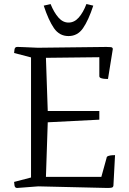

<svg xmlns="http://www.w3.org/2000/svg" viewBox="-20 -933 641 953"><path d="M473 -555V-649L208 -646L217 -382H473V-339L217 -326L208 -55H483L509 -149Q509 -156 518 -159Q527 -162 537.5 -162.5Q548 -163 551 -163L543 -12Q542 -4 535.5 -2Q529 0 514 0L170 -8L65 0Q54 0 52 -12.5Q50 -25 50 -30L134 -52V-648L50 -670Q50 -675 52 -687.5Q54 -700 65 -700Q65 -700 71 -700Q77 -700 99 -699Q121 -698 168 -696L508 -700Q522 -700 530.5 -699Q539 -698 540 -690L516 -541Q512 -541 501.5 -541.5Q491 -542 482 -545Q473 -548 473 -555ZM320 -821Q349 -821 371 -846Q393 -871 409 -913L443 -905Q419 -832 392 -793Q365 -754 320 -754Q275 -754 248 -793Q221 -832 197 -905L231 -913Q248 -871 270 -846Q292 -821 320 -821Z"/></svg>

Font: Mate SC
Style: Regular
Weight: 400
Designer: Eduardo Rodriguez Tunni
Foundry: Eduardo Rodriguez Tunni
Version: Version 1.003; ttfautohint (v1.8.4.7-5d5b);gftools[0.9.24]